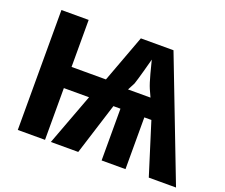

<svg xmlns="http://www.w3.org/2000/svg" viewBox="-117 -896 1256 1074"><g transform="rotate(20 510.5 -358.5)"><path d="M550.8 -716.8 445.8 -434.1H241.2V-713.9H79.1V0H241.2V-308.1H391.1L275.9 0H439L536.1 -308.1H578.1V0H720.2V-308.1H762.2L858.9 0H1021L745.1 -716.8ZM648.9 -626C652.3 -611.3 658.7 -585.9 668.5 -549.8C678.2 -513.2 687 -485.8 694.8 -467.8L714.8 -423.8H581.1L604 -467.8C609.9 -485.4 618.2 -512.7 628.4 -550.3C638.7 -587.4 645.5 -612.8 648.9 -626Z"/></g></svg>

Font: Avrile Sans
Style: Bold
Weight: 700
Designer: Monotype Design Team, Google (font), Stefan Peev (BGR Cyrillic), Cristiano Sobral (main changes)
Foundry: The Avrile Sans Project Authors
Version: Version 3.110